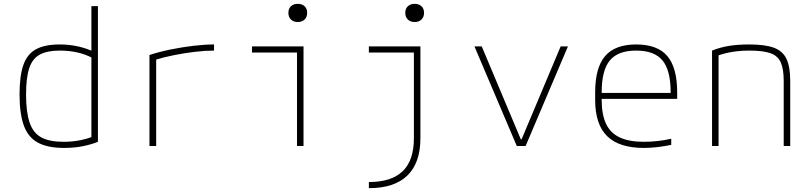

<svg xmlns="http://www.w3.org/2000/svg" viewBox="-20 -762 4240 1002"><path d="M314 10Q229 10 178 -17.5Q127 -45 104.5 -106.5Q82 -168 82 -270Q82 -366 102 -423Q122 -480 168 -505Q214 -530 291 -530Q343 -530 390.5 -519Q438 -508 475 -489L463 -459Q426 -479 383 -488.5Q340 -498 292 -498Q226 -498 187.5 -477Q149 -456 132.5 -406Q116 -356 116 -269Q116 -177 134.5 -122.5Q153 -68 195.5 -45Q238 -22 312 -22Q357 -22 397.5 -30Q438 -38 471 -52L457 -28V-730H491V-22Q457 -8 412.5 1Q368 10 314 10Z M760 -475Q812 -492 871.5 -504Q931 -516 989.5 -523Q1048 -530 1097 -530V-498Q1051 -498 996.5 -491.5Q942 -485 887 -474Q832 -463 784 -448L795 -465V0H760Z M1530 0V-488H1295V-520H1564V0ZM1534 -647Q1512 -647 1498.5 -660Q1485 -673 1485 -695Q1485 -717 1498.5 -729.5Q1512 -742 1534 -742Q1556 -742 1569.5 -729.5Q1583 -717 1583 -695Q1583 -673 1569.5 -660Q1556 -647 1534 -647Z M1905 188Q2023 188 2081.5 131.5Q2140 75 2140 -40V-488H1905V-520H2174V-41Q2174 88 2106 154Q2038 220 1905 220ZM2144 -647Q2122 -647 2108.5 -660Q2095 -673 2095 -695Q2095 -717 2108.5 -729.5Q2122 -742 2144 -742Q2166 -742 2179.5 -729.5Q2193 -717 2193 -695Q2193 -673 2179.5 -660Q2166 -647 2144 -647Z M2677 0 2456 -520H2494L2698 -35H2702L2906 -520H2944L2723 0Z M3340 10Q3211 10 3148.5 -51.5Q3086 -113 3086 -240V-280Q3086 -409 3138 -469.5Q3190 -530 3300 -530Q3411 -530 3462.5 -469.5Q3514 -409 3514 -280V-246H3105V-277H3493L3480 -263V-279Q3480 -395 3437.5 -446.5Q3395 -498 3300 -498Q3205 -498 3162.5 -446.5Q3120 -395 3120 -280V-241Q3120 -164 3143 -115.5Q3166 -67 3215 -44.5Q3264 -22 3340 -22Q3375 -22 3412 -26Q3449 -30 3483 -38V-6Q3450 1 3412.5 5.5Q3375 10 3340 10Z M3696 -498Q3738 -515 3784.5 -522.5Q3831 -530 3890 -530Q3972 -530 4018.5 -513Q4065 -496 4084.5 -454.5Q4104 -413 4104 -340V0H4070V-339Q4070 -402 4054.5 -436.5Q4039 -471 4000.5 -484.5Q3962 -498 3891 -498Q3856 -498 3825.5 -494.5Q3795 -491 3768 -484.5Q3741 -478 3713 -467L3730 -490V0H3696Z"/></svg>

Font: M PLUS Code Latin Expanded ExtraLight
Style: Regular
Weight: 250
Width: 7
Designer: Coji Morishita
Foundry: UNDERFOREST DESIGN
Version: Version 1.002; ttfautohint (v1.8.3)